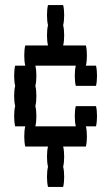

<svg xmlns="http://www.w3.org/2000/svg" viewBox="-20 -660 440 760"><path d="M360 -240Q364 -224 364 -200Q364 -177 360 -160H320Q324 -144 324 -120Q324 -97 320 -80H230Q234 -64 234 -40Q234 -17 230 0Q234 16 234 40Q234 63 230 80H170Q166 63 166 40Q166 16 170 0Q166 -17 166 -40Q166 -64 170 -80H80Q76 -97 76 -120Q76 -144 80 -160H40Q36 -177 36 -200Q36 -224 40 -240Q36 -257 36 -280Q36 -304 40 -320Q36 -337 36 -360Q36 -384 40 -400H80Q76 -417 76 -440Q76 -464 80 -480H170Q166 -497 166 -520Q166 -544 170 -560Q166 -577 166 -600Q166 -624 170 -640H230Q234 -624 234 -600Q234 -577 230 -560Q234 -544 234 -520Q234 -497 230 -480H320Q324 -464 324 -440Q324 -417 320 -400H360Q364 -384 364 -360Q364 -337 360 -320H280Q276 -337 276 -360Q276 -384 280 -400H120Q124 -384 124 -360Q124 -337 120 -320Q124 -304 124 -280Q124 -257 120 -240Q124 -224 124 -200Q124 -177 120 -160H280Q276 -177 276 -200Q276 -224 280 -240Z"/></svg>

Font: VT323
Style: Regular
Weight: 400
Monospace: yes
Designer: Peter Hull
Version: Version 2.000